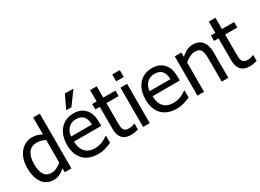

<svg xmlns="http://www.w3.org/2000/svg" viewBox="-31 -1555 3122 2307"><g transform="rotate(-30 1530.5 -401.5)"><path d="M486.3 -759.8H394.5V-523.4C346.7 -550.8 313 -560.5 259.3 -560.5C197.3 -560.5 138.2 -531.7 98.6 -484.4C53.2 -429.7 28.8 -360.8 28.8 -268.6C28.8 -178.2 48.3 -106.9 85 -57.6C120.1 -10.7 172.4 15.1 231.4 15.1C266.6 15.1 293.5 8.8 320.8 -4.4C333.5 -10.3 344.7 -16.6 354.5 -23.9C363.8 -30.8 377.4 -41.5 394.5 -55.7V0H486.3ZM394.5 -132.8C350.1 -95.2 300.3 -72.3 252.9 -72.3C164.6 -72.3 123.5 -139.6 123.5 -270.5C123.5 -402.8 179.2 -476.6 274.4 -476.6C317.4 -476.6 349.6 -468.8 394.5 -447.3Z M868.2 -818.4 780.8 -635.7H853.5L986.8 -818.4ZM856 12.7C877 12.7 895.5 11.2 911.1 8.8C942.9 2.9 973.1 -5.9 1002.4 -17.6L1042.5 -33.2V-133.3H1037.1C1019 -118.7 995.6 -105 966.8 -91.8C933.6 -76.7 894 -67.4 855 -67.4C741.2 -67.4 674.8 -137.7 674.8 -263.2H1052.7V-313C1052.7 -398.4 1032.7 -457.5 992.2 -500C953.1 -541 902.3 -560.5 834 -560.5C784.2 -560.5 740.2 -548.8 702.1 -524.9C626 -477.5 581.5 -386.7 581.5 -269.5C581.5 -89.8 682.1 12.7 856 12.7ZM674.8 -333.5C678.7 -379.9 692.4 -413.1 719.7 -441.9C748.5 -470.7 781.2 -484.9 828.6 -484.9C875.5 -484.9 910.2 -470.7 932.1 -442.9C951.7 -418 961.9 -381.8 963.4 -333.5Z M1310.5 10.7C1341.3 10.7 1375 5.4 1412.1 -4.9V-87.4H1406.7C1389.6 -79.1 1358.9 -69.8 1333 -69.8C1290.5 -69.8 1267.1 -80.6 1255.9 -104C1250 -115.7 1246.6 -128.4 1245.1 -141.6C1243.7 -154.8 1243.2 -177.2 1243.2 -210V-469.2H1412.1V-545.4H1243.2V-702.1H1151.4V-545.4H1089.4V-469.2H1151.4V-167C1151.4 -46.4 1207.5 10.7 1310.5 10.7Z M1580.1 -731.9H1475.6V-636.7H1580.1ZM1573.7 -545.4H1481.9V0H1573.7Z M1945.3 12.7C1966.3 12.7 1984.9 11.2 2000.5 8.8C2032.2 2.9 2062.5 -5.9 2091.8 -17.6L2131.8 -33.2V-133.3H2126.5C2108.4 -118.7 2085 -105 2056.2 -91.8C2022.9 -76.7 1983.4 -67.4 1944.3 -67.4C1830.6 -67.4 1764.2 -137.7 1764.2 -263.2H2142.1V-313C2142.1 -398.4 2122.1 -457.5 2081.5 -500C2042.5 -541 1991.7 -560.5 1923.3 -560.5C1873.5 -560.5 1829.6 -548.8 1791.5 -524.9C1715.3 -477.5 1670.9 -386.7 1670.9 -269.5C1670.9 -89.8 1771.5 12.7 1945.3 12.7ZM1764.2 -333.5C1768.1 -379.9 1781.7 -413.1 1809.1 -441.9C1837.9 -470.7 1870.6 -484.9 1918 -484.9C1964.8 -484.9 1999.5 -470.7 2021.5 -442.9C2041 -418 2051.3 -381.8 2052.7 -333.5Z M2663.6 -354C2663.6 -486.8 2601.1 -560.5 2492.2 -560.5C2435.1 -560.5 2383.3 -535.6 2326.7 -484.9V-545.4H2234.9V0H2326.7V-407.2C2375.5 -448.2 2424.8 -473.1 2468.3 -473.1C2513.7 -473.1 2538.6 -460.4 2554.2 -432.6C2565.9 -410.6 2571.8 -369.6 2571.8 -310.5V0H2663.6Z M2957.5 10.7C2988.3 10.7 3022 5.4 3059.1 -4.9V-87.4H3053.7C3036.6 -79.1 3005.9 -69.8 2980 -69.8C2937.5 -69.8 2914.1 -80.6 2902.8 -104C2897 -115.7 2893.6 -128.4 2892.1 -141.6C2890.6 -154.8 2890.1 -177.2 2890.1 -210V-469.2H3059.1V-545.4H2890.1V-702.1H2798.3V-545.4H2736.3V-469.2H2798.3V-167C2798.3 -46.4 2854.5 10.7 2957.5 10.7Z"/></g></svg>

Font: SG Kara Light
Style: Regular
Weight: 400
Designer: Damoon Khanjanzadeh
Version: Version 1.000